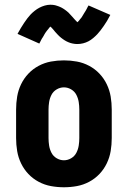

<svg xmlns="http://www.w3.org/2000/svg" viewBox="-20 -783 540 811"><path d="M250 8Q222 8 195 3Q168 -2 143.5 -15Q119 -28 100 -48Q81 -68 69 -93Q57 -118 52.5 -145Q48 -172 48 -200V-320Q48 -348 52.5 -375Q57 -402 69 -427Q81 -452 100 -472Q119 -492 143.5 -505Q168 -518 195 -523Q222 -528 250 -528Q278 -528 305 -523Q332 -518 356.5 -505Q381 -492 400 -472Q419 -452 431 -427Q443 -402 447.5 -375Q452 -348 452 -320V-200Q452 -172 447.5 -145Q443 -118 431 -93Q419 -68 400 -48Q381 -28 356.5 -15Q332 -2 305 3Q278 8 250 8ZM250 -106Q266 -106 280.5 -114.5Q295 -123 302.5 -137.5Q310 -152 312.5 -168Q315 -184 315 -200V-320Q315 -336 312.5 -352Q310 -368 302.5 -382.5Q295 -397 280.5 -405.5Q266 -414 250 -414Q234 -414 219.5 -405.5Q205 -397 197.5 -382.5Q190 -368 187.5 -352Q185 -336 185 -320V-200Q185 -184 187.5 -168Q190 -152 197.5 -137.5Q205 -123 219.5 -114.5Q234 -106 250 -106ZM307 -597Q302 -597 297 -597.5Q292 -598 287.5 -599Q283 -600 279 -601Q275 -602 270.5 -604Q266 -606 261.5 -608Q257 -610 253.5 -612.5Q250 -615 246 -617.5Q242 -620 238 -623.5Q234 -627 230.5 -630Q227 -633 224 -636.5Q221 -640 218 -643Q215 -646 212.5 -649Q210 -652 206 -657Q202 -662 198.5 -665.5Q195 -669 191.5 -672Q188 -675 188 -676V-677Q188 -677 189 -677H191Q192 -676 194 -676H198Q198 -675 196 -673.5Q194 -672 191 -669Q188 -666 187 -664.5Q186 -663 185 -661.5Q184 -660 182.5 -658.5Q181 -657 179.5 -655Q178 -653 176.5 -651Q175 -649 173.5 -647Q172 -645 170.5 -642.5Q169 -640 167.5 -637.5Q166 -635 164.5 -632Q163 -629 161 -626Q159 -623 157 -620Q155 -617 153.5 -613.5Q152 -610 150 -606.5Q148 -603 146 -599L54 -640Q61 -653 68 -664.5Q75 -676 82 -686.5Q89 -697 95.5 -705.5Q102 -714 109 -721.5Q116 -729 126 -737Q136 -745 146.5 -750.5Q157 -756 169 -759.5Q181 -763 193 -763Q198 -763 203 -762.5Q208 -762 212.5 -761Q217 -760 221 -758.5Q225 -757 229.5 -755.5Q234 -754 238.5 -751.5Q243 -749 246.5 -747Q250 -745 254 -742Q258 -739 262 -736Q266 -733 269.5 -729.5Q273 -726 276 -722.5Q279 -719 282 -716Q285 -713 287.5 -710Q290 -707 294 -702.5Q298 -698 301.5 -694.5Q305 -691 308.5 -687.5Q312 -684 312 -683H302Q302 -685 304 -686.5Q306 -688 309 -691Q312 -694 313 -695Q314 -696 315 -697.5Q316 -699 317.5 -701Q319 -703 320.5 -704.5Q322 -706 323.5 -708Q325 -710 326.5 -712.5Q328 -715 329.5 -717.5Q331 -720 332.5 -722.5Q334 -725 335.5 -727.5Q337 -730 339 -733Q341 -736 343 -739.5Q345 -743 346.5 -746Q348 -749 350 -753Q352 -757 354 -760L446 -720Q439 -706 432 -694.5Q425 -683 418 -673Q411 -663 404.5 -654.5Q398 -646 391 -638.5Q384 -631 374 -622.5Q364 -614 353.5 -608.5Q343 -603 331 -600Q319 -597 307 -597Z"/></svg>

Font: Iosevka Term Curly Heavy
Style: Regular
Weight: 900
Designer: Belleve Invis
Foundry: Belleve Invis
Version: Version 32.3.0